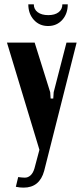

<svg xmlns="http://www.w3.org/2000/svg" viewBox="-20 -692 386 887"><path d="M268.1 -671.9H293Q293 -628.4 267.6 -600.1Q242.2 -571.8 202.1 -571.8Q162.1 -571.8 136.5 -600.1Q110.8 -628.4 110.8 -671.9H136.2Q136.2 -648.9 154.3 -635.5Q172.4 -622.1 203.1 -622.1Q233.4 -622.1 250.7 -635.5Q268.1 -648.9 268.1 -671.9ZM12.2 -495.1H140.1L211.9 -266.1L213.9 -236.8H226.1L228 -266.1L287.1 -495.1H334L184.1 97.2Q163.1 174.8 88.9 174.8Q70.8 174.8 53.2 170.9L64 126Q80.6 128.4 94.7 128.7Q108.9 128.9 120.8 118.4Q132.8 107.9 139.2 85.9L162.1 0Z"/></svg>

Font: Moniqa Black Paragraph
Style: Regular
Weight: 900
Designer: Rajesh Rajput
Foundry: Rajesh Rajput
Version: Version 1.000